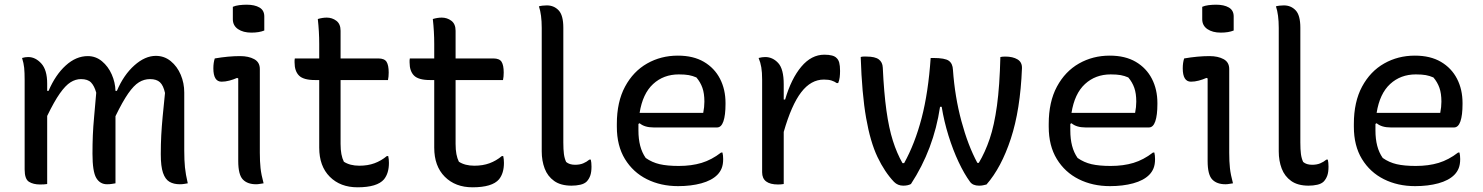

<svg xmlns="http://www.w3.org/2000/svg" viewBox="-20 -781 6320 818"><path d="M181 3Q174 4 167.5 4.5Q161 5 151 5Q122 5 103.5 -6.5Q85 -18 85 -59V-440Q85 -472 83 -492Q81 -512 74 -534Q80 -536 87 -537Q94 -538 100 -538Q131 -538 156 -510.5Q181 -483 181 -425V-394H187Q216 -462 260 -502Q304 -542 354 -542Q388 -542 414.5 -520Q441 -498 456 -464Q471 -430 472 -394H478Q507 -462 552.5 -502.5Q598 -543 644 -543Q680 -543 707.5 -520.5Q735 -498 750 -462.5Q765 -427 765 -387V-139Q765 -98 768 -68Q771 -38 780 0Q773 1 765 2.5Q757 4 746 4Q720 4 702 -6.5Q684 -17 674.5 -44.5Q665 -72 665 -124Q665 -167 667 -204.5Q669 -242 673 -284.5Q677 -327 683 -385Q676 -417 661.5 -430.5Q647 -444 619 -444Q594 -444 572 -430.5Q550 -417 526 -382.5Q502 -348 472 -286V0Q465 1 456.5 2.5Q448 4 436 4Q406 4 390 -23Q374 -50 374 -126Q374 -168 375.5 -204.5Q377 -241 381 -283.5Q385 -326 390 -386Q382 -415 368 -429.5Q354 -444 325 -444Q302 -444 280.5 -430.5Q259 -417 235 -383Q211 -349 181 -287Z M995 -95V-447L990 -449Q974 -442 957 -437.5Q940 -433 924 -433Q889 -433 889 -490Q889 -514 895 -532Q924 -537 951 -539.5Q978 -542 1003 -542Q1039 -542 1063 -529Q1087 -516 1087 -487V-130Q1087 -93 1090 -65Q1093 -37 1103 0Q1095 1 1087 2.5Q1079 4 1071 4Q1034 4 1014.5 -16.5Q995 -37 995 -95ZM972 -752Q983 -757 999 -759Q1015 -761 1031 -761Q1065 -761 1085.5 -749Q1106 -737 1106 -711V-651Q1084 -642 1051 -642Q1016 -642 994 -657Q972 -672 972 -699Z M1634 -116Q1637 -103 1637 -87Q1637 -43 1616 -17Q1587 17 1503 17Q1430 17 1385 -28Q1340 -73 1340 -152V-440H1322Q1273 -440 1254 -459Q1235 -478 1235 -515Q1235 -520 1235 -524Q1235 -528 1236 -532H1340V-594Q1340 -646 1334 -700Q1354 -706 1372 -706Q1395 -706 1413 -692.5Q1431 -679 1431 -650V-532H1592Q1618 -532 1627 -517.5Q1636 -503 1636 -472Q1636 -454 1633 -440H1431V-168Q1431 -143 1434.5 -124.5Q1438 -106 1445 -92Q1471 -75 1511 -75Q1547 -75 1575.5 -85.5Q1604 -96 1628 -116Z M2124 -116Q2127 -103 2127 -87Q2127 -43 2106 -17Q2077 17 1993 17Q1920 17 1875 -28Q1830 -73 1830 -152V-440H1812Q1763 -440 1744 -459Q1725 -478 1725 -515Q1725 -520 1725 -524Q1725 -528 1726 -532H1830V-594Q1830 -646 1824 -700Q1844 -706 1862 -706Q1885 -706 1903 -692.5Q1921 -679 1921 -650V-532H2082Q2108 -532 2117 -517.5Q2126 -503 2126 -472Q2126 -454 2123 -440H1921V-168Q1921 -143 1924.5 -124.5Q1928 -106 1935 -92Q1961 -75 2001 -75Q2037 -75 2065.5 -85.5Q2094 -96 2118 -116Z M2288 -662Q2288 -719 2276 -754Q2283 -756 2292 -757Q2301 -758 2310 -758Q2340 -758 2360 -737Q2380 -716 2380 -663V-174Q2380 -144 2382.5 -125Q2385 -106 2392 -91Q2406 -79 2430 -79Q2450 -79 2464.5 -85Q2479 -91 2491 -101H2497Q2500 -89 2500 -71Q2500 -48 2495 -33.5Q2490 -19 2480 -8Q2470 2 2452.5 6Q2435 10 2415 10Q2369 10 2341 -10Q2313 -30 2300.5 -63Q2288 -96 2288 -136Z M2868 -544Q2934 -544 2979 -517.5Q3024 -491 3047.5 -445.5Q3071 -400 3071 -342V-338Q3071 -290 3062 -264Q3053 -238 3035 -238H2765Q2726 -238 2705 -256L2700 -253Q2700 -245 2700 -236V-225Q2700 -189 2707.5 -160Q2715 -131 2731 -108Q2758 -89 2790.5 -81.5Q2823 -74 2872 -74Q2926 -74 2969 -87Q3012 -100 3052 -131H3058Q3061 -119 3061 -103Q3061 -80 3054.5 -64Q3048 -48 3036 -36Q3012 -12 2968 0Q2924 12 2869 12Q2795 12 2736 -17.5Q2677 -47 2642.5 -103.5Q2608 -160 2608 -241V-253Q2608 -347 2643 -412Q2678 -477 2737 -510.5Q2796 -544 2868 -544ZM2872 -464Q2807 -464 2762.5 -423Q2718 -382 2705 -300H2976Q2981 -325 2981 -348Q2981 -383 2972.5 -407Q2964 -431 2947 -451Q2931 -458 2914.5 -461Q2898 -464 2872 -464Z M3319 3Q3312 4 3306.5 4.5Q3301 5 3295 5Q3227 5 3227 -47V-442Q3227 -473 3223.5 -494Q3220 -515 3212 -534Q3220 -536 3226.5 -537Q3233 -538 3240 -538Q3272 -538 3295.5 -512.5Q3319 -487 3319 -422V-357H3325Q3351 -446 3394 -497Q3437 -548 3492 -548Q3531 -548 3544 -534Q3552 -527 3555.5 -514Q3559 -501 3559 -479Q3559 -465 3557.5 -452Q3556 -439 3551 -427H3545Q3535 -434 3522.5 -438Q3510 -442 3490 -442Q3435 -442 3393.5 -388Q3352 -334 3319 -219Z M3945 -534H3956Q4006 -534 4022.5 -522Q4039 -510 4040 -483Q4048 -369 4076 -265Q4104 -161 4144 -87H4150Q4177 -132 4196.5 -189.5Q4216 -247 4227.5 -331Q4239 -415 4242 -538Q4247 -539 4251.5 -539.5Q4256 -540 4263 -540Q4295 -540 4315 -528Q4335 -516 4334 -490Q4327 -313 4286.5 -190Q4246 -67 4183 5Q4175 7 4168 8.5Q4161 10 4151 10Q4125 10 4113 -6Q4088 -40 4064 -91Q4040 -142 4021 -203Q4002 -264 3992 -326H3985Q3958 -145 3861 3Q3848 10 3828 10Q3805 10 3789 -6Q3749 -48 3718.5 -112Q3688 -176 3670 -278.5Q3652 -381 3647 -538Q3652 -540 3658.5 -540Q3665 -540 3672 -540Q3708 -540 3724 -528Q3740 -516 3741 -493Q3746 -386 3756.5 -310.5Q3767 -235 3784 -181.5Q3801 -128 3825 -86H3832Q3878 -169 3906.5 -278Q3935 -387 3945 -534Z M4708 -544Q4774 -544 4819 -517.5Q4864 -491 4887.5 -445.5Q4911 -400 4911 -342V-338Q4911 -290 4902 -264Q4893 -238 4875 -238H4605Q4566 -238 4545 -256L4540 -253Q4540 -245 4540 -236V-225Q4540 -189 4547.5 -160Q4555 -131 4571 -108Q4598 -89 4630.5 -81.5Q4663 -74 4712 -74Q4766 -74 4809 -87Q4852 -100 4892 -131H4898Q4901 -119 4901 -103Q4901 -80 4894.5 -64Q4888 -48 4876 -36Q4852 -12 4808 0Q4764 12 4709 12Q4635 12 4576 -17.5Q4517 -47 4482.5 -103.5Q4448 -160 4448 -241V-253Q4448 -347 4483 -412Q4518 -477 4577 -510.5Q4636 -544 4708 -544ZM4712 -464Q4647 -464 4602.5 -423Q4558 -382 4545 -300H4816Q4821 -325 4821 -348Q4821 -383 4812.5 -407Q4804 -431 4787 -451Q4771 -458 4754.5 -461Q4738 -464 4712 -464Z M5125 -95V-447L5120 -449Q5104 -442 5087 -437.5Q5070 -433 5054 -433Q5019 -433 5019 -490Q5019 -514 5025 -532Q5054 -537 5081 -539.5Q5108 -542 5133 -542Q5169 -542 5193 -529Q5217 -516 5217 -487V-130Q5217 -93 5220 -65Q5223 -37 5233 0Q5225 1 5217 2.5Q5209 4 5201 4Q5164 4 5144.5 -16.5Q5125 -37 5125 -95ZM5102 -752Q5113 -757 5129 -759Q5145 -761 5161 -761Q5195 -761 5215.5 -749Q5236 -737 5236 -711V-651Q5214 -642 5181 -642Q5146 -642 5124 -657Q5102 -672 5102 -699Z M5428 -662Q5428 -719 5416 -754Q5423 -756 5432 -757Q5441 -758 5450 -758Q5480 -758 5500 -737Q5520 -716 5520 -663V-174Q5520 -144 5522.5 -125Q5525 -106 5532 -91Q5546 -79 5570 -79Q5590 -79 5604.5 -85Q5619 -91 5631 -101H5637Q5640 -89 5640 -71Q5640 -48 5635 -33.5Q5630 -19 5620 -8Q5610 2 5592.5 6Q5575 10 5555 10Q5509 10 5481 -10Q5453 -30 5440.5 -63Q5428 -96 5428 -136Z M6008 -544Q6074 -544 6119 -517.5Q6164 -491 6187.5 -445.5Q6211 -400 6211 -342V-338Q6211 -290 6202 -264Q6193 -238 6175 -238H5905Q5866 -238 5845 -256L5840 -253Q5840 -245 5840 -236V-225Q5840 -189 5847.5 -160Q5855 -131 5871 -108Q5898 -89 5930.5 -81.5Q5963 -74 6012 -74Q6066 -74 6109 -87Q6152 -100 6192 -131H6198Q6201 -119 6201 -103Q6201 -80 6194.5 -64Q6188 -48 6176 -36Q6152 -12 6108 0Q6064 12 6009 12Q5935 12 5876 -17.5Q5817 -47 5782.5 -103.5Q5748 -160 5748 -241V-253Q5748 -347 5783 -412Q5818 -477 5877 -510.5Q5936 -544 6008 -544ZM6012 -464Q5947 -464 5902.5 -423Q5858 -382 5845 -300H6116Q6121 -325 6121 -348Q6121 -383 6112.5 -407Q6104 -431 6087 -451Q6071 -458 6054.5 -461Q6038 -464 6012 -464Z"/></svg>

Font: Recursive Sn Csl St
Style: Regular
Weight: 400
Version: Version 1.079;hotconv 1.0.112;makeotfexe 2.5.65598; ttfautoh